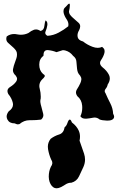

<svg xmlns="http://www.w3.org/2000/svg" viewBox="-20 -683 655 1044"><path d="M262.2 328.6Q245.6 308.6 245.1 277.8Q245.1 247.1 256.8 223.6Q263.7 214.4 264.6 204.6Q264.6 204.6 264.6 203.1Q264.6 193.8 258.3 184.6Q246.6 159.2 241.2 127.9Q240.2 121.1 240.2 114.7Q240.2 91.3 255.4 71.8Q276.9 55.7 301.3 48.3Q326.2 41 331.5 8.8Q341.3 2 346.7 -14.2Q352.1 -30.8 358.4 -32.7Q358.4 -32.7 358.9 -32.7Q358.9 -32.7 359.4 -32.7Q361.3 -32.7 364.3 -30.3Q367.2 -26.9 371.1 -17.1Q396.5 2 407.7 26.4Q415 42 415 60.1Q415 70.8 412.6 82Q424.3 116.2 437 152.3Q442.4 168.5 442.4 184.6Q442.4 204.6 433.6 224.6Q422.4 248.5 409.7 275.9Q397 302.7 368.2 310.5Q368.2 310.5 366.7 310.5Q349.1 310.5 332.5 322.3Q314.9 334.5 297.9 339.4Q293 340.8 288.1 340.8Q285.6 340.3 280.3 339.8Q271.5 338.4 262.2 328.6ZM60.5 -12.2Q60.5 -12.2 59.1 -12.2Q31.2 -12.2 20.5 -32.7Q16.1 -41 16.1 -49.3Q16.1 -63 27.3 -77.6Q50.8 -93.8 50.8 -114.7Q50.8 -119.1 49.8 -123.5Q43.9 -149.4 24.9 -171.9Q20.5 -180.7 20.5 -188Q20.5 -200.7 34.2 -209.5Q55.7 -222.7 67.4 -238.8Q72.3 -245.6 72.8 -253.4Q72.8 -253.9 72.8 -254.4Q72.8 -262.2 65.4 -272Q50.3 -285.6 50.3 -301.3Q50.3 -304.2 50.8 -307.1Q54.2 -325.7 62 -345.7Q65.9 -356 69.3 -366.7Q72.3 -376 72.3 -384.8Q72.3 -384.8 72.3 -387.2Q72.3 -388.2 72.3 -389.2Q72.3 -399.4 67.4 -407.2Q62 -415.5 54.2 -422.9Q39.6 -436.5 24.4 -449.7Q14.2 -458.5 14.2 -471.7Q14.2 -478 16.6 -484.9Q34.7 -498 56.6 -498Q64.9 -498 73.7 -496.1Q84 -494.1 93.8 -494.1Q115.2 -494.1 134.3 -503.4Q149.4 -515.6 165.5 -521.5Q170.4 -522.9 175.8 -522.9Q187.5 -522.9 200.2 -514.6Q218.8 -518.6 221.2 -541.5Q223.6 -564.5 228.5 -572.3Q235.4 -566.4 236.8 -560.1Q237.8 -556.2 237.8 -551.8Q237.8 -548.8 237.3 -545.9Q234.9 -528.8 228 -512.7Q226.1 -508.3 226.1 -504.4Q226.1 -494.1 238.3 -488.3Q270 -490.2 299.3 -505.9Q328.6 -521.5 351.1 -540Q352.1 -544.4 352.1 -549.3Q352.1 -563.5 342.8 -577.1Q330.6 -594.7 326.2 -612.3Q325.2 -616.7 325.2 -621.1Q325.2 -626 326.2 -630.4Q328.6 -639.6 339.8 -648.4Q351.6 -663.1 356.4 -663.1Q359.9 -663.1 359.9 -655.8Q359.9 -639.6 355 -620.6Q355.5 -609.4 362.3 -601.1Q368.7 -592.8 377.4 -585.4Q393.6 -571.8 407.7 -558.6Q416 -550.8 416 -539.6Q416 -530.8 410.6 -519.5Q401.4 -504.4 401.4 -490.7Q401.4 -485.8 402.3 -481.4Q406.2 -463.9 431.6 -457.5Q454.6 -439 483.9 -428.2Q498.5 -422.9 511.2 -422.9Q511.7 -422.9 512.2 -422.9Q524.4 -422.9 535.2 -428.2Q545.4 -420.4 547.9 -412.1Q548.8 -408.2 548.8 -403.8Q548.8 -399.4 547.9 -395.5Q543 -376 529.3 -356Q523.9 -348.6 523.9 -340.8Q523.9 -328.6 537.6 -316.9Q561 -298.8 572.8 -275.4Q577.1 -266.1 577.1 -256.3Q577.1 -240.7 565.4 -223.1Q563.5 -210.9 554.2 -199.7Q549.3 -193.8 549.3 -187.5Q549.3 -181.6 553.7 -176.3Q565.4 -148.9 579.6 -121.6Q593.8 -94.2 595.2 -64.5Q600.6 -55.2 600.6 -48.3Q600.6 -47.9 600.6 -47.4Q600.1 -40.5 595.2 -36.1Q586.4 -27.3 565.9 -27.3Q563 -27.3 560.1 -27.3Q535.2 -28.3 522 -33.2Q509.3 -43.9 494.6 -43.9Q490.2 -43.9 486.3 -43Q466.8 -39.1 449.2 -37.6Q447.8 -37.6 446.3 -37.6Q438.5 -37.6 431.6 -39.6Q423.3 -42 417 -50.8Q427.2 -71.3 427.2 -97.2Q427.2 -102.5 426.8 -107.9Q424.3 -140.6 400.9 -159.7Q393.1 -170.4 393.1 -180.7Q393.1 -188.5 397.5 -195.8Q408.7 -212.9 417 -231Q421.4 -240.7 422.4 -251Q422.4 -251 422.4 -252.4Q422.4 -262.2 415.5 -272Q407.2 -280.3 403.3 -290Q399.9 -299.8 398.9 -310.1Q396.5 -329.1 395.5 -347.7Q394.5 -366.7 377.4 -379.4Q360.8 -401.4 335.9 -408.2Q328.6 -410.2 321.3 -410.2Q310.1 -406.7 287.1 -399.4Q265.6 -408.2 240.7 -410.6Q239.3 -410.6 237.8 -410.6Q216.3 -410.6 216.3 -381.8Q216.3 -381.8 216.3 -379.4Q193.4 -362.8 193.4 -331.5Q193.4 -299.8 213.4 -281.7Q223.6 -275.9 223.6 -270Q223.6 -268.1 222.7 -266.6Q218.8 -259.3 210 -252Q193.8 -236.3 193.8 -215.8Q193.8 -209 195.8 -201.7Q201.7 -178.7 201.7 -157.2Q201.7 -151.4 201.2 -146Q199.2 -139.6 199.2 -132.3Q199.2 -128.9 199.7 -125.5Q201.2 -114.7 204.6 -104Q210.4 -83.5 214.8 -64.5Q215.8 -60.5 215.8 -57.1Q215.8 -43.5 203.6 -32.7Q177.2 -29.3 148.9 -29.3Q145.5 -29.3 142.1 -29.3Q142.1 -29.3 140.6 -29.3Q110.4 -29.3 85.9 -8.3Q81.5 -6.8 77.1 -6.8Q74.7 -6.8 72.8 -7.3Q66.4 -8.8 60.5 -12.2Z"/></svg>

Font: Brazier Flame
Style: Regular
Weight: 400
Designer: Walter E Stewart
Version: 0.1